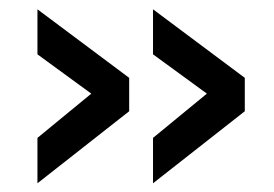

<svg xmlns="http://www.w3.org/2000/svg" viewBox="-20 -454 604 423"><path d="M317.1 -50.2V-150.2L435.8 -247.7L317.1 -334.3V-433.5L519.3 -282.5V-208.9ZM62.5 -50.2V-150.2L181.1 -247.7L62.5 -334.3V-433.5L264.6 -282.5V-208.9Z"/></svg>

Font: Titillium Web SemiBold
Style: Regular
Weight: 600
Designer: Mohamed Gaber, Accademia di Belle Arti di Urbino
Foundry: Kief Type Foundry, Accademia di Belle Arti di Urbino
Version: Version 3.000; ttfautohint (v1.8.4)